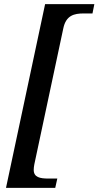

<svg xmlns="http://www.w3.org/2000/svg" viewBox="-20 -780 476 928"><path d="M9 128H247L257 83H214C173 83 143 77 143 41C143 35 144 22 146 14L286 -643C299 -706 339 -715 384 -715H427L436 -760H198Z"/></svg>

Font: Noto Serif Tamil Medium
Style: Italic
Weight: 500
Italic angle: -12°
Designer: Indian Type Foundry, Tom Grace, and the Monotype Design Team
Foundry: Monotype Imaging Inc.
Version: Version 2.003